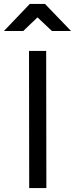

<svg xmlns="http://www.w3.org/2000/svg" viewBox="-66 -953 380 973"><path d="M81 -695H168L169 0H82ZM85 -933H162L294 -796H197L124 -865L52 -796H-46Z"/></svg>

Font: Panefresco 500wt
Style: Regular
Weight: 700
Foundry: Campivisivi & Chank Co
Version: Version 1.001